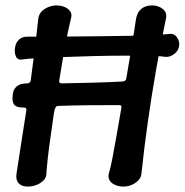

<svg xmlns="http://www.w3.org/2000/svg" viewBox="-20 -687 680 707"><path d="M36 -516Q40 -533 51.5 -542.5Q63 -552 80 -552Q97 -552 137 -552Q177 -552 230 -552.5Q283 -553 340.5 -553.5Q398 -554 451.5 -555Q505 -556 545 -558Q585 -560 603 -562Q621 -565 632 -549Q643 -533 639 -516V-514Q635 -497 618.5 -486Q602 -475 585 -478Q568 -481 528.5 -481.5Q489 -482 436 -482Q383 -482 325 -480.5Q267 -479 214 -477Q161 -475 120.5 -473Q80 -471 62 -468Q44 -465 38 -480.5Q32 -496 36 -514ZM82 0Q59 0 48 -13Q37 -26 41 -49Q50 -108 59 -165.5Q68 -223 77 -281Q78 -286 75.5 -288.5Q73 -291 68 -291Q42 -290 32.5 -301.5Q23 -313 27 -339V-341Q30 -360 43 -370Q56 -380 81 -380Q86 -380 89 -383Q92 -386 93 -390Q101 -447 108 -504Q115 -561 121 -618Q123 -634 133 -644.5Q143 -655 158 -661Q173 -667 188 -667Q205 -667 218.5 -661Q232 -655 239 -644.5Q246 -634 241 -618Q237 -601 229.5 -566.5Q222 -532 214 -486.5Q206 -441 198 -390Q197 -386 199.5 -383Q202 -380 206 -380Q264 -381 320.5 -382.5Q377 -384 433 -387Q439 -388 441.5 -390.5Q444 -393 445 -398Q454 -448 461 -492Q468 -536 473.5 -569Q479 -602 481 -618Q485 -641 500 -654Q515 -667 540 -667Q563 -667 579.5 -654Q596 -641 591 -618Q571 -523 554.5 -428.5Q538 -334 524.5 -239Q511 -144 501 -49Q500 -34 489.5 -23Q479 -12 464.5 -6Q450 0 434 0Q418 0 404 -6Q390 -12 383.5 -23Q377 -34 381 -49Q387 -68 394 -104.5Q401 -141 409.5 -189.5Q418 -238 427 -290Q428 -295 426 -297.5Q424 -300 419 -300Q362 -300 306 -299.5Q250 -299 193 -297Q188 -297 184.5 -291Q181 -285 179 -273Q172 -223 165.5 -178.5Q159 -134 155.5 -100.5Q152 -67 151 -49Q151 -34 140.5 -23Q130 -12 114.5 -6Q99 0 82 0Z"/></svg>

Font: Winky Sans
Style: Italic
Weight: 400
Italic angle: -8.97852°
Designer: Simon Atzbach
Foundry: typofactur
Version: Version 1.205